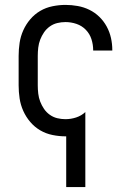

<svg xmlns="http://www.w3.org/2000/svg" viewBox="-20 -548 540 783"><path d="M250 215V8H247Q221 8 194 2.5Q167 -3 144 -16.5Q121 -30 103.5 -50.5Q86 -71 75 -95.5Q64 -120 60 -146.5Q56 -173 56 -200V-320Q56 -347 60 -373.5Q64 -400 75 -424.5Q86 -449 103.5 -469.5Q121 -490 144 -503.5Q167 -517 194 -522.5Q221 -528 247 -528Q272 -528 297 -523.5Q322 -519 344.5 -508Q367 -497 385 -479.5Q403 -462 415 -440Q427 -418 432.5 -393.5Q438 -369 438 -344V-342H360V-343Q360 -366 353 -388Q346 -410 330 -426.5Q314 -443 292 -450.5Q270 -458 247 -458Q230 -458 213.5 -454Q197 -450 183 -440Q169 -430 159.5 -416Q150 -402 144 -386.5Q138 -371 136 -354Q134 -337 134 -320V-200Q134 -183 136 -166Q138 -149 144 -133.5Q150 -118 159.5 -104Q169 -90 183 -80Q197 -70 213.5 -66Q230 -62 247 -62Q269 -62 290.5 -69Q312 -76 328 -91V215Z"/></svg>

Font: Iosevka Algr
Style: Regular
Weight: 400
Monospace: yes
Designer: Belleve Invis
Foundry: Belleve Invis
Version: Version 26.0.2; ttfautohint (v1.8.3)